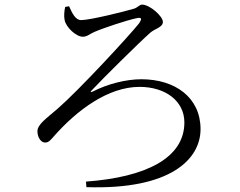

<svg xmlns="http://www.w3.org/2000/svg" viewBox="-20 -774 1040 831"><path d="M279 -747C292 -718 306 -687 331 -687C370 -687 518 -724 555 -735C577 -740 582 -754 595 -754C628 -754 685 -704 685 -679C685 -656 651 -650 631 -633C579 -587 420 -429 378 -384C369 -375 372 -373 382 -378C446 -411 526 -431 592 -431C738 -431 848 -352 848 -215C848 -85 718 48 354 36L352 12C612 -7 778 -90 778 -244C778 -337 696 -398 584 -398C448 -398 314 -298 214 -185C199 -168 191 -157 175 -157C157 -157 142 -180 142 -206C142 -236 183 -263 230 -304C323 -385 539 -619 582 -673C594 -691 596 -701 570 -695C531 -687 428 -653 389 -636C370 -628 357 -615 339 -615C308 -615 266 -657 260 -686C256 -702 258 -726 262 -744Z"/></svg>

Font: Harano Aji Mincho K1
Style: Regular
Weight: 400
Foundry: Masamichi Hosoda
Version: HaranoAjiMinchoK1-Regular version 20230610;ttx 4.39.4